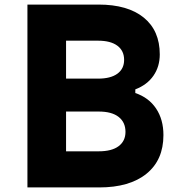

<svg xmlns="http://www.w3.org/2000/svg" viewBox="-20 -820 790 840"><path d="M100 0V-800H411Q539 -800 609 -743Q679 -686 679 -582Q679 -529 651.5 -489Q624 -449 572 -429V-413Q631 -393 663 -345Q695 -297 695 -229Q695 -120 621 -60Q547 0 414 0ZM269 -158H412Q469 -158 499 -180.5Q529 -203 529 -243Q529 -285 499 -308.5Q469 -332 412 -332H269ZM269 -476H409Q464 -476 493.5 -497.5Q523 -519 523 -558Q523 -598 493.5 -620Q464 -642 409 -642H269Z"/></svg>

Font: Martian Mono SemiExpanded
Style: Bold
Weight: 700
Width: 6
Designer: Roman Shamin
Foundry: Evil Martians
Version: Version 1.000